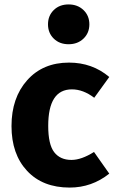

<svg xmlns="http://www.w3.org/2000/svg" viewBox="-20 -831 519 868"><path d="M223 -785.5Q249 -811 290 -811Q331 -811 357.5 -785.5Q384 -760 384 -721Q384 -682 357.5 -656.5Q331 -631 290 -631Q249 -631 223 -656.5Q197 -682 197 -721Q197 -760 223 -785.5ZM292 -548Q397 -548 474 -483L406 -389Q356 -427 305 -427Q198 -427 198 -262Q198 -178 225 -143Q252 -108 303 -108Q348 -108 405 -144L474 -46Q395 17 295 17Q173 17 102.5 -58.5Q32 -134 32 -261Q32 -389 103 -468.5Q174 -548 292 -548Z"/></svg>

Font: Fira Sans
Style: Bold
Weight: 700
Designer: bBox Type GmbH & Carrois Corporate GbR & Edenspiekermann AG
Foundry: bBox Type GmbH & Carrois Corporate GbR & Edenspiekermann AG
Version: Version 4.301;PS 004.301;hotconv 1.0.88;makeotf.lib2.5.64775